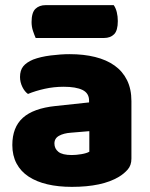

<svg xmlns="http://www.w3.org/2000/svg" viewBox="-20 -712 584 748"><path d="M260 -108Q277 -108 297.5 -111.5Q318 -115 328 -121V-201L256 -195Q228 -193 210 -183Q192 -173 192 -153Q192 -133 207.5 -120.5Q223 -108 260 -108ZM252 -501Q306 -501 350.5 -490Q395 -479 426.5 -456.5Q458 -434 475 -399.5Q492 -365 492 -318V-94Q492 -68 477.5 -51.5Q463 -35 443 -23Q378 16 260 16Q207 16 164.5 6Q122 -4 91.5 -24Q61 -44 44.5 -75Q28 -106 28 -147Q28 -216 69 -253Q110 -290 196 -299L327 -313V-320Q327 -349 301.5 -361.5Q276 -374 228 -374Q190 -374 154 -366Q118 -358 89 -346Q76 -355 67 -373.5Q58 -392 58 -412Q58 -438 70.5 -453.5Q83 -469 109 -480Q138 -491 177.5 -496Q217 -501 252 -501ZM119 -564Q114 -575 108.5 -591.5Q103 -608 103 -626Q103 -663 118 -677.5Q133 -692 158 -692H423Q431 -681 435 -664.5Q439 -648 439 -630Q439 -593 424.5 -578.5Q410 -564 385 -564Z"/></svg>

Font: Baloo Paaji
Style: Regular
Weight: 400
Designer: Shuchita Grover and Ek Type
Foundry: Ek Type
Version: Version 1.007;PS 1.000;hotconv 1.0.88;makeotf.lib2.5.647800